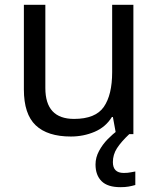

<svg xmlns="http://www.w3.org/2000/svg" viewBox="-20 -556 658 796"><path d="M533 -536V0H461L448 -71H444Q418 -29 372 -9.5Q326 10 274 10Q177 10 128 -36.5Q79 -83 79 -185V-536H168V-191Q168 -63 287 -63Q376 -63 410.5 -113Q445 -163 445 -257V-536ZM448 116Q448 161 493 161Q510 161 521.5 158.5Q533 156 541 155V211Q527 215 513 217.5Q499 220 479 220Q426 220 401 195Q376 170 376 126Q376 97 390.5 70Q405 43 426.5 21Q448 -1 468 -15L516 0Q482 32 465 58.5Q448 85 448 116Z"/></svg>

Font: Noto Sans Tifinagh Rhissa Ixa
Style: Regular
Weight: 400
Designer: JamraPatel
Foundry: JamraPatel LLC
Version: Version 2.006; ttfautohint (v1.8.4.7-5d5b)